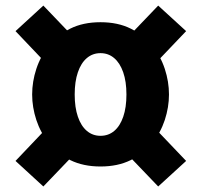

<svg xmlns="http://www.w3.org/2000/svg" viewBox="-20 -592 728 694"><path d="M258.8 -444.3 136.7 -571.8 36.1 -479.5 157.7 -351.6ZM157.7 -138.2 36.1 -10.3 136.7 82 258.8 -45.4ZM530.8 -351.6 652.8 -479.5 551.8 -571.8 429.7 -444.3ZM429.7 -45.4 551.8 82 652.8 -10.3 530.8 -138.2ZM343.3 -399.9Q371.6 -399.9 392.6 -382.1Q413.6 -364.3 425.3 -330.8Q437 -297.4 437 -250.5Q437 -203.6 425.5 -170.2Q414.1 -136.7 393.1 -118.9Q372.1 -101.1 343.3 -101.1Q314.9 -101.1 293.9 -118.9Q272.9 -136.7 261.5 -170.2Q250 -203.6 250 -250.5Q250 -297.4 261.5 -330.8Q272.9 -364.3 293.9 -382.1Q314.9 -399.9 343.3 -399.9ZM343.3 -511.7Q280.3 -511.7 233.9 -488.5Q187.5 -465.3 157 -427.2Q126.5 -389.2 111.3 -343Q96.2 -296.9 96.2 -250.5Q96.2 -204.6 111.3 -158.4Q126.5 -112.3 157 -74.2Q187.5 -36.1 234.1 -13.2Q280.8 9.8 343.3 9.8Q405.8 9.8 452.4 -13.2Q499 -36.1 529.8 -74.2Q560.5 -112.3 575.7 -158.4Q590.8 -204.6 590.8 -250.5Q590.8 -296.9 575.7 -343Q560.5 -389.2 529.8 -427.2Q499 -465.3 452.6 -488.5Q406.2 -511.7 343.3 -511.7Z"/></svg>

Font: Estedad-VF-FD Black
Style: Regular
Weight: 900
Designer: Amin Abedi
Version: Version 4.000